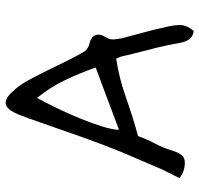

<svg xmlns="http://www.w3.org/2000/svg" viewBox="-33 -665 720 694"><g transform="rotate(-90 327.0 -318.0)"><path d="M562 22Q527 19 519 -28Q512 -69 502 -110Q492 -151 481 -192Q476 -209 473 -225.5Q470 -242 462 -258Q393 -248 321 -222.5Q249 -197 182 -179Q172 -150 156 -119.5Q140 -89 131 -59Q121 -27 109 -17Q97 -7 71 -11Q56 -14 49 -17.5Q42 -21 30 -29L61 -91Q84 -146 106 -196Q128 -246 147 -296Q173 -364 197 -434Q221 -504 246 -574Q251 -586 255.5 -599Q260 -612 266 -624Q280 -653 297.5 -657Q315 -661 338 -638Q366 -610 387 -570Q409 -529 429 -487Q449 -445 471 -403Q479 -387 488 -373Q497 -359 519 -354Q540 -349 546.5 -333.5Q553 -318 541 -298Q530 -282 531.5 -266.5Q533 -251 536 -236Q546 -197 556.5 -159.5Q567 -122 575 -84Q582 -58 583.5 -31Q585 -4 562 22ZM205 -248Q235 -259 276 -274.5Q317 -290 358.5 -305.5Q400 -321 430 -332Q411 -387 384.5 -442.5Q358 -498 320 -544Q304 -515 284 -474Q264 -433 246 -389Q228 -345 216.5 -307.5Q205 -270 205 -248Z"/></g></svg>

Font: Mynerve
Style: Regular
Weight: 400
Designer: Carolina Short
Foundry: Carolina Short
Version: Version 1.000; ttfautohint (v1.8.4.7-5d5b)